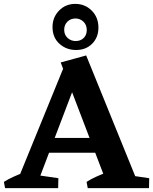

<svg xmlns="http://www.w3.org/2000/svg" viewBox="-40 -967 787 987"><path d="M34 0 296 -642 379 -620 143 0ZM519 0 272 -646 403 -682 680 0ZM183 -182V-258H495V-182ZM-14 0 -20 -32Q2 -46 27.5 -57.5Q53 -69 79 -79L80 0ZM119 0 122 -71 260 -51 259 0ZM411 0 405 -32Q427 -46 452 -57.5Q477 -69 504 -79L536 0ZM586 0 589 -71 727 -51 726 0ZM351 -710Q301 -710 265.5 -742Q230 -774 230 -828Q230 -878 263.5 -912.5Q297 -947 347 -947Q397 -947 431.5 -912.5Q466 -878 466 -825Q466 -775 434 -742.5Q402 -710 351 -710ZM349 -756Q374 -756 390 -771.5Q406 -787 406 -813Q406 -839 389 -855.5Q372 -872 348 -872Q323 -872 306.5 -855.5Q290 -839 290 -814Q290 -788 307.5 -772Q325 -756 349 -756Z"/></svg>

Font: Eczar SemiBold
Style: Regular
Weight: 600
Designer: Vaibhav Singh
Foundry: Rosetta Type Foundry
Version: Version 2.000